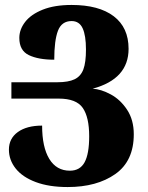

<svg xmlns="http://www.w3.org/2000/svg" viewBox="-20 -744 598 775"><path d="M16 -140Q16 -185 52 -211Q88 -237 150 -237Q150 -150 179 -102.5Q208 -55 262 -55Q303 -55 321.5 -89Q340 -123 340 -194Q340 -271 314 -308.5Q288 -346 217 -346H26V-412H211Q256 -412 281 -424Q306 -436 316.5 -464Q327 -492 327 -544Q327 -601 313.5 -630Q300 -659 269 -659Q229 -659 214 -620Q199 -581 199 -503Q135 -503 96.5 -521.5Q58 -540 58 -591Q58 -625 81.5 -655.5Q105 -686 152.5 -705Q200 -724 269 -724Q379 -724 439 -678.5Q499 -633 499 -547Q499 -425 354 -386Q388 -384 427 -363Q466 -342 493 -301Q520 -260 520 -202Q520 -94 445.5 -41.5Q371 11 253 11Q178 11 124.5 -9Q71 -29 43.5 -63.5Q16 -98 16 -140Z"/></svg>

Font: Noto Serif Armenian Black Cond
Style: Regular
Weight: 900
Width: 3
Designer: Monotype Design team
Foundry: Monotype Imaging Inc.
Version: Version 1.000